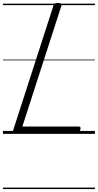

<svg xmlns="http://www.w3.org/2000/svg" viewBox="-20 -910 665 1305"><path d="M90 0Q61 0 69 -23L343 -871Q346 -881 352.5 -885.5Q359 -890 374 -890Q389 -890 395 -885.5Q401 -881 397 -870L132 -50H514Q525 -50 527 -44Q529 -38 525 -25Q522 -12 515.5 -6Q509 0 499 0ZM0 365H625V375H0ZM0 -20H625V0H0ZM0 -505H625V-500H0ZM0 -885H625V-875H0Z"/></svg>

Font: Playwrite DK Uloopet Guides
Style: Regular
Weight: 400
Designer: Veronika Burian, José Scaglione
Foundry: TypeTogether
Version: Version 1.003